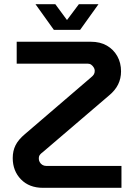

<svg xmlns="http://www.w3.org/2000/svg" viewBox="-20 -900 645 920"><path d="M186 0Q120 0 80.5 -40.5Q41 -81 41 -143Q41 -177 54.5 -204Q68 -231 99 -257L416 -529Q426 -537 430 -544Q434 -551 434 -561Q434 -569 429 -577Q424 -585 417 -590Q410 -595 400 -595H60V-700H415Q460 -700 492 -681.5Q524 -663 542 -631Q560 -599 560 -558Q560 -524 546 -495.5Q532 -467 503 -443L185 -171Q178 -166 173.5 -161Q169 -156 167.5 -151.5Q166 -147 166 -139Q166 -131 170.5 -123Q175 -115 183 -110Q191 -105 201 -105H562V0ZM238 -757 150 -880H245L301 -804L358 -880H452L364 -757Z"/></svg>

Font: MuseoModerno Thin Medium
Style: Regular
Weight: 500
Version: Version 1.003